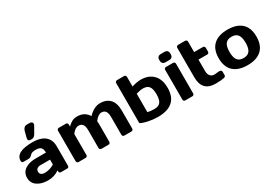

<svg xmlns="http://www.w3.org/2000/svg" viewBox="21 -1690 3664 2600"><g transform="rotate(-30 1853.5 -389.5)"><path d="M261.2 -332H422.9Q422.9 -390.1 397.9 -412.1Q376 -434.1 315.7 -434.1Q255.4 -434.1 231.2 -404.5Q207 -375 171.9 -375H99.1Q69.3 -375 68.8 -404.8Q68.8 -544.9 335 -544.9Q451.2 -544.9 518.1 -496.1Q592.3 -439.9 591.8 -332V-29.8Q591.8 0 562 0H467.8Q438 0 438 -29.8V-44.9Q361.8 10.3 261 10Q160.2 9.8 95 -35.2Q29.8 -80.1 29.8 -162.1Q29.8 -244.1 94 -288.1Q158.2 -332 261.2 -332ZM199.2 -162.1Q199.2 -101.1 275.6 -101.1Q352.1 -101.1 422.9 -145V-221.2H272.9Q239.7 -221.2 217.8 -204.1Q199.2 -188 199.2 -162.1ZM296.9 -641.1 320.8 -732.9Q339.8 -789.1 384.8 -789.1H429.2Q461.4 -789.1 471.2 -768.6Q475.1 -760.7 474.9 -749.5Q474.6 -738.3 464.8 -723.1L412.1 -630.9Q385.3 -585 352.1 -585H329.1Q293 -585 293 -616.7Q293 -627 296.9 -641.1Z M711.9 -29.8V-504.9Q711.9 -518.1 720.5 -526.6Q729 -535.2 741.7 -535.2H851.1Q864.3 -535.2 872.6 -526.6Q880.9 -518.1 880.9 -504.9V-474.1Q916 -508.3 950 -526.6Q983.9 -544.9 1031.7 -544.9Q1145.5 -544.9 1204.1 -451.2Q1294.9 -545.4 1390.4 -545.2Q1485.8 -544.9 1541.3 -487.5Q1596.7 -430.2 1596.7 -310.1V-29.8Q1596.7 -16.6 1588.4 -8.3Q1580.1 0 1566.9 0H1458Q1444.8 0 1436.3 -8.5Q1427.7 -17.1 1427.7 -29.8V-310.1Q1427.7 -427.2 1342.8 -426.8Q1291 -426.8 1235.8 -352.1Q1238.8 -331.1 1238.8 -310.1V-29.8Q1238.8 -16.6 1230.2 -8.3Q1221.7 0 1209 0H1100.1Q1086.9 0 1078.4 -8.5Q1069.8 -17.1 1069.8 -29.8V-310.1Q1069.8 -427.2 984.9 -426.8Q930.7 -426.8 880.9 -356.9V-29.8Q880.9 -16.6 872.3 -8.3Q863.8 0 851.1 0H741.7Q728.5 0 720.2 -8.3Q711.9 -16.6 711.9 -29.8Z M1716.8 -669.9Q1716.8 -683.1 1725.3 -691.7Q1733.9 -700.2 1746.6 -700.2H1856Q1868.7 -700.2 1877.2 -691.7Q1885.7 -683.1 1885.7 -669.9V-520Q1964.8 -544.9 2026.9 -544.9Q2147 -544.9 2217.8 -473.4Q2288.6 -401.9 2288.6 -267.1Q2288.6 9.8 1978.5 9.8Q1907.7 9.8 1831.8 -6.1Q1755.9 -22 1716.8 -44.9ZM1885.7 -407.2V-119.1Q1927.7 -107.9 1992.7 -107.9Q2057.6 -107.9 2086.2 -145.5Q2114.7 -183.1 2114.7 -267.1Q2114.7 -351.1 2086.7 -388.9Q2058.6 -426.8 1991.7 -426.8Q1948.7 -426.8 1885.7 -407.2Z M2378.9 -637.2V-653.8Q2378.9 -679.7 2393.8 -694.8Q2408.7 -710 2435.1 -710H2495.6Q2521.5 -710 2536.6 -695.1Q2551.8 -680.2 2551.8 -653.8V-637.2Q2551.8 -611.3 2536.9 -596.2Q2522 -581.1 2495.6 -581.1H2435.1Q2409.2 -581.1 2394 -596.2Q2378.9 -611.3 2378.9 -637.2ZM2380.9 -29.8V-493.2Q2380.9 -506.3 2389.4 -514.6Q2397.9 -522.9 2410.6 -522.9H2520Q2533.2 -522.9 2541.5 -514.4Q2549.8 -505.9 2549.8 -493.2V-29.8Q2549.8 -16.6 2541.3 -8.3Q2532.7 0 2520 0H2410.6Q2397.5 0 2389.2 -8.3Q2380.9 -16.6 2380.9 -29.8Z M2926.8 -106 2993.7 -111.8H3011.7Q3024.9 -111.8 3033.4 -103.5Q3042 -95.2 3042 -82V-29.8Q3042 -19 3033.4 -10.5Q3024.9 -2 3011.7 0Q2961.9 9.8 2881.8 9.8Q2671.9 9.8 2671.9 -210V-669.9Q2671.9 -683.1 2680.4 -691.7Q2689 -700.2 2701.7 -700.2H2811Q2823.7 -700.2 2832.3 -691.7Q2840.8 -683.1 2840.8 -669.9V-506.8H2977.1Q2989.7 -506.8 2998.3 -498.5Q3006.8 -490.2 3006.8 -477.1V-418.9Q3006.8 -405.8 2998.3 -397.5Q2989.7 -389.2 2977.1 -389.2H2840.8V-210Q2840.8 -160.2 2864.3 -133.1Q2887.7 -106 2926.8 -106Z M3163.1 -60.5Q3086.9 -130.9 3086.9 -267.8Q3086.9 -404.8 3163.1 -474.9Q3239.3 -544.9 3382.1 -544.9Q3524.9 -544.9 3601.1 -474.9Q3677.2 -404.8 3677.2 -267.8Q3677.2 -130.9 3601.1 -60.5Q3524.9 9.8 3382.1 9.8Q3239.3 9.8 3163.1 -60.5ZM3286.6 -394.5Q3256.3 -355 3256.3 -268.1Q3256.3 -181.2 3286.6 -141.1Q3316.9 -101.1 3382.1 -101.1Q3447.3 -101.1 3477.8 -141.1Q3508.3 -181.2 3508.3 -268.1Q3508.3 -355 3477.8 -394.5Q3447.3 -434.1 3382.1 -434.1Q3316.9 -434.1 3286.6 -394.5Z"/></g></svg>

Font: Days One
Style: Regular
Weight: 400
Designer: Alexander Kalachev, Alexey Maslov, Jovanny Lemonad
Foundry: Alexander Kalachev, Alexey Maslov, Jovanny Lemonad
Version: Version 1.002